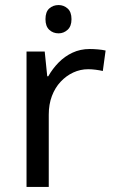

<svg xmlns="http://www.w3.org/2000/svg" viewBox="-20 -740 453 760"><path d="M212 -720Q232 -720 247.5 -706.5Q263 -693 263 -664Q263 -636 247.5 -622Q232 -608 212 -608Q190 -608 175 -622Q160 -636 160 -664Q160 -693 175 -706.5Q190 -720 212 -720ZM335 -546Q350 -546 367.5 -544.5Q385 -543 398 -540L387 -459Q374 -462 358.5 -464Q343 -466 329 -466Q298 -466 270 -453Q242 -440 220 -416.5Q198 -393 185.5 -360Q173 -327 173 -286V0H85V-536H157L167 -438H171Q188 -468 212 -492.5Q236 -517 267 -531.5Q298 -546 335 -546Z"/></svg>

Font: hexbangla15
Style: Regular
Weight: 400
Designer: Jelle Bosma - Monotype Design Team
Foundry: Monotype Imaging Inc.
Version: Version 2.006